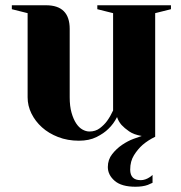

<svg xmlns="http://www.w3.org/2000/svg" viewBox="-20 -520 690 730"><path d="M155 -500Q245 -500 245 -410V-150Q245 -116 252 -91.5Q259 -67 269.5 -51Q280 -35 293.5 -27.5Q307 -20 320 -20Q343 -20 359.5 -32.5Q376 -45 387 -60Q400 -78 410 -100V-470L350 -485V-500H630V-485L570 -470V0Q543 13 522 31Q504 47 489.5 70Q475 93 475 125Q475 165 515 165Q524 165 532.5 162Q541 159 547 155Q554 151 560 145V175Q552 179 542 183Q523 190 495 190Q442 190 416 167.5Q390 145 390 115Q390 87 406.5 66Q423 45 444.5 30.5Q466 16 487.5 8Q509 0 519 -3Q489 -8 471 -20.5Q453 -33 442 -45Q430 -59 425 -75Q412 -49 392 -30Q375 -13 347 1Q319 15 280 15Q237 15 201 1Q165 -13 139.5 -36Q114 -59 99.5 -88.5Q85 -118 85 -150V-470L25 -485V-500Z"/></svg>

Font: Yeseva One
Style: Regular
Weight: 400
Designer: Jovanny Lemonad
Foundry: Jovanny Lemonad
Version: Version 2.001; ttfautohint (v0.91) -l 8 -r 50 -G 200 -x 0 -w